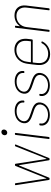

<svg xmlns="http://www.w3.org/2000/svg" viewBox="998 -1736 746 2782"><g transform="rotate(-90 1371.0 -345.0)"><path d="M165 0H177C182 0 186 -3 188 -8L364 -441C365 -444 369 -444 369 -441L440 -8C442 -3 444 0 450 0H461C467 0 470 -3 472 -8L668 -490C671 -497 668 -501 661 -501H652C646 -501 643 -498 641 -493L464 -48C462 -45 459 -45 458 -48L389 -493C388 -498 385 -501 380 -501H369C363 -501 360 -498 357 -493L179 -47C178 -44 175 -44 175 -47L107 -493C107 -498 103 -501 97 -501H89C82 -501 78 -497 79 -490L155 -8C157 -3 159 0 165 0Z M839 -613C862 -613 882 -631 885 -656C888 -680 873 -698 850 -698C825 -698 806 -680 803 -656C800 -631 815 -613 839 -613ZM756 -1H766C772 -1 776 -5 777 -11L836 -492C837 -498 833 -502 828 -502H818C812 -502 808 -498 807 -492L748 -11C747 -5 750 -1 756 -1Z M1096 4C1195 4 1267 -53 1277 -131C1288 -221 1206 -245 1128 -270C1057 -294 998 -315 1006 -379C1013 -437 1071 -478 1151 -478C1235 -478 1283 -434 1276 -378V-375C1275 -369 1279 -365 1284 -365H1294C1300 -365 1304 -369 1305 -375V-378C1314 -450 1255 -505 1155 -505C1059 -505 987 -455 977 -377C967 -294 1040 -267 1118 -241C1188 -218 1256 -200 1248 -130C1240 -68 1180 -22 1099 -22C1014 -22 966 -71 972 -124L974 -138C975 -144 972 -148 966 -148H956C950 -148 946 -144 945 -138L943 -123C935 -54 995 4 1096 4Z M1524 4C1623 4 1695 -53 1705 -131C1716 -221 1634 -245 1556 -270C1485 -294 1426 -315 1434 -379C1441 -437 1499 -478 1579 -478C1663 -478 1711 -434 1704 -378V-375C1703 -369 1707 -365 1712 -365H1722C1728 -365 1732 -369 1733 -375V-378C1742 -450 1683 -505 1583 -505C1487 -505 1415 -455 1405 -377C1395 -294 1468 -267 1546 -241C1616 -218 1684 -200 1676 -130C1668 -68 1608 -22 1527 -22C1442 -22 1394 -71 1400 -124L1402 -138C1403 -144 1400 -148 1394 -148H1384C1378 -148 1374 -144 1373 -138L1371 -123C1363 -54 1423 4 1524 4Z M1982 -20C1901 -20 1852 -68 1848 -138C1846 -156 1850 -190 1856 -240C1857 -243 1859 -244 1861 -244H2180C2186 -244 2190 -248 2191 -255C2200 -327 2202 -344 2199 -371C2193 -453 2135 -509 2040 -509C1949 -509 1879 -455 1851 -376C1840 -344 1836 -309 1829 -252C1822 -196 1817 -156 1821 -122C1831 -45 1887 8 1977 8C2061 8 2129 -37 2161 -104C2164 -110 2162 -115 2156 -116L2148 -118C2142 -119 2138 -117 2135 -111C2108 -57 2053 -20 1982 -20ZM2036 -481C2117 -481 2165 -432 2170 -363C2172 -346 2169 -311 2164 -274C2164 -271 2162 -270 2160 -270H1864C1862 -270 1860 -271 1860 -274C1865 -313 1870 -346 1875 -364C1896 -432 1957 -481 2036 -481Z M2540 -508C2474 -508 2420 -481 2386 -433C2384 -430 2382 -431 2382 -435L2389 -491C2390 -497 2387 -501 2381 -501H2371C2365 -501 2361 -497 2360 -491L2301 -10C2300 -4 2304 0 2310 0H2319C2325 0 2330 -4 2330 -10L2370 -337C2381 -422 2445 -480 2532 -480C2613 -480 2663 -421 2652 -335L2613 -10C2612 -4 2615 0 2621 0H2631C2637 0 2641 -4 2642 -10L2682 -340C2694 -440 2636 -508 2540 -508Z"/></g></svg>

Font: Barlow Thin
Style: Italic
Weight: 250
Italic angle: -7°
Designer: Jeremy Tribby
Foundry: Tribby Type
Version: Version 1.422;hotconv 1.0.109;makeotfexe 2.5.65596